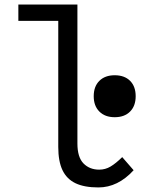

<svg xmlns="http://www.w3.org/2000/svg" viewBox="-20 -810 640 842"><path d="M235.5 -165.5V-718.5H60.5V-790H319.5V-180.5Q319.5 -120.5 346.2 -93.2Q373 -66 415 -66Q442 -66 465 -79.8Q488 -93.5 516 -121L566 -63.5Q497 12 411.5 12Q349.5 12 311 -6.5Q272.5 -25 254 -63.8Q235.5 -102.5 235.5 -165.5ZM391 -388Q391 -431 415.8 -455.5Q440.5 -480 483 -480Q526 -480 550.5 -455.5Q575 -431 575 -388Q575 -345.5 550.5 -320.8Q526 -296 483 -296Q440.5 -296 415.8 -320.8Q391 -345.5 391 -388Z"/></svg>

Font: JuliaMono
Style: Regular
Weight: 400
Monospace: yes
Designer: cormullion
Foundry: corm
Version: Version 0.055; ttfautohint (v1.8.4)